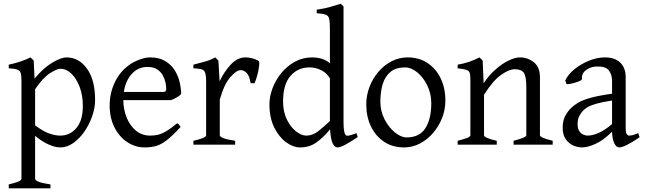

<svg xmlns="http://www.w3.org/2000/svg" viewBox="-20 -777 3461 1031"><path d="M26.9 234.4V213.4Q59.1 205.6 77.1 198.5Q95.2 191.4 95.2 183.1V-347.2Q95.2 -371.6 91.1 -384.8Q86.9 -397.9 72.5 -403.3Q58.1 -408.7 26.9 -410.2V-429.7Q60.5 -437 88.1 -446Q115.7 -455.1 144 -468.8L161.1 -451.7L165.5 -355Q214.4 -413.6 261.7 -441.2Q309.1 -468.8 336.9 -468.8Q403.8 -468.8 447.3 -408Q490.7 -347.2 490.7 -240.2Q490.7 -197.8 475.1 -153.1Q459.5 -108.4 433.1 -70.3Q406.7 -32.2 373.3 -8.8Q339.8 14.6 304.2 14.6Q275.9 14.6 239.5 -1.7Q203.1 -18.1 168.5 -47.9V183.1Q168.5 190.9 186.8 198.7Q205.1 206.5 251 213.4V234.4ZM303.2 -48.8Q355.5 -48.8 390.1 -89.4Q424.8 -129.9 424.8 -208Q424.8 -265.1 407.7 -310.3Q390.6 -355.5 363.3 -381.6Q335.9 -407.7 304.2 -407.7Q286.6 -407.7 249 -384.3Q211.4 -360.8 168.5 -297.9V-104Q211.9 -71.3 244.4 -60.1Q276.9 -48.8 303.2 -48.8Z M756.8 14.6Q707 14.6 664.1 -13.4Q621.1 -41.5 595 -92.3Q568.8 -143.1 568.8 -211.9Q568.8 -277.8 597.4 -336.7Q626 -395.5 676.8 -430.2Q698.2 -445.3 729 -457Q759.8 -468.8 785.6 -468.8Q833.5 -468.8 865.7 -450Q897.9 -431.2 917 -401.4Q936 -371.6 944.3 -337.4Q952.6 -303.2 952.6 -272Q943.8 -262.2 929.2 -253.9Q914.6 -245.6 898.9 -239.3H642.1Q642.6 -189 660.2 -145.5Q677.7 -102.1 710 -75.4Q742.2 -48.8 786.6 -48.8Q807.1 -48.8 826.4 -53Q845.7 -57.1 870.6 -71.3Q895.5 -85.4 931.6 -115.2Q938 -111.8 942.9 -105.5Q947.8 -99.1 949.7 -95.2Q906.2 -47.9 875.5 -24.2Q844.7 -0.5 817.6 7.1Q790.5 14.6 756.8 14.6ZM645 -283.2H854Q865.2 -283.2 868.9 -286.9Q872.6 -290.5 872.6 -300.8Q872.6 -314 868.7 -333.5Q864.7 -353 854.2 -372.3Q843.8 -391.6 823.7 -404.5Q803.7 -417.5 772 -417.5Q721.7 -417.5 687.7 -380.1Q653.8 -342.8 645 -283.2Z M1018.6 0V-21Q1050.8 -28.3 1068.8 -35.6Q1086.9 -43 1086.9 -50.8V-335Q1086.9 -367.2 1083.5 -379.9Q1080.1 -392.6 1075.7 -397Q1069.3 -403.8 1057.6 -406.2Q1045.9 -408.7 1018.6 -410.2V-429.7Q1050.3 -438 1081.1 -446.5Q1111.8 -455.1 1135.7 -468.8L1152.8 -451.7L1159.2 -340.8Q1185.5 -395 1220.7 -431.9Q1255.9 -468.8 1297.9 -468.8Q1313.5 -468.8 1331.5 -464.8Q1349.6 -460.9 1367.7 -450.7Q1374 -447.3 1371.6 -424.6Q1369.1 -401.9 1362.1 -374.8Q1355 -347.7 1346.7 -330.1H1325.7Q1319.8 -369.6 1304.9 -385Q1290 -400.4 1271.5 -400.4Q1250 -400.4 1216.8 -362.8Q1183.6 -325.2 1160.2 -242.2V-50.8Q1160.2 -43.5 1178.5 -35.6Q1196.8 -27.8 1242.7 -21V0Z M1590.8 14.6Q1554.7 14.6 1516.6 -12.9Q1478.5 -40.5 1452.6 -92.5Q1426.8 -144.5 1426.8 -216.8Q1426.8 -258.8 1443.4 -303Q1460 -347.2 1490.7 -384.8Q1521.5 -422.4 1563.5 -445.6Q1605.5 -468.8 1656.7 -468.8Q1679.7 -468.8 1702.4 -463.1Q1725.1 -457.5 1751.5 -438V-622.1Q1751.5 -658.2 1748 -675Q1744.6 -691.9 1730 -697.8Q1715.3 -703.6 1680.7 -706.1V-725.1Q1720.7 -730.5 1752.4 -739.7Q1784.2 -749 1809.6 -756.8L1824.7 -742.2V-124Q1824.7 -89.8 1827.6 -74.2Q1830.6 -58.6 1835.9 -51.8Q1840.3 -46.9 1852.8 -48.8Q1865.2 -50.8 1894.5 -62L1900.9 -41Q1856 -11.2 1831.1 1.7Q1806.2 14.6 1792.5 14.6Q1776.4 14.6 1766.1 -7.3Q1755.9 -29.3 1752.4 -82.5Q1715.3 -37.6 1678.2 -11.5Q1641.1 14.6 1590.8 14.6ZM1625.5 -48.8Q1658.7 -48.8 1689.9 -73.2Q1721.2 -97.7 1751.5 -127.4V-356.4Q1735.4 -384.3 1705.8 -399.7Q1676.3 -415 1641.6 -415Q1579.6 -415 1539.8 -369.4Q1500 -323.7 1500 -231.9Q1500 -176.8 1520.3 -135.5Q1540.5 -94.2 1569.6 -71.5Q1598.6 -48.8 1625.5 -48.8Z M2149.9 14.6Q2088.4 14.6 2042.7 -15.6Q1997.1 -45.9 1971.9 -98.1Q1946.8 -150.4 1946.8 -216.8Q1946.8 -265.1 1964.1 -310.3Q1981.4 -355.5 2012 -391.4Q2042.5 -427.2 2082.8 -448Q2123 -468.8 2168.9 -468.8Q2230.5 -468.8 2275.9 -438.5Q2321.3 -408.2 2346.4 -356Q2371.6 -303.7 2371.6 -236.8Q2371.6 -188 2353.8 -143.1Q2335.9 -98.1 2305.2 -62.5Q2274.4 -26.9 2234.4 -6.1Q2194.3 14.6 2149.9 14.6ZM2163.6 -39.1Q2232.9 -39.1 2264.4 -88.9Q2295.9 -138.7 2295.9 -222.2Q2295.9 -273.9 2274.7 -317.6Q2253.4 -361.3 2220.9 -388.2Q2188.5 -415 2154.8 -415Q2105.5 -415 2076.4 -390.6Q2047.4 -366.2 2034.9 -324.7Q2022.5 -283.2 2022.5 -231Q2022.5 -179.7 2045.2 -136Q2067.9 -92.3 2100.8 -65.7Q2133.8 -39.1 2163.6 -39.1Z M2437.5 0V-21Q2469.7 -29.3 2487.8 -36.1Q2505.9 -43 2505.9 -50.8V-347.2Q2505.9 -372.6 2502.4 -384.8Q2499 -397 2484.9 -401.9Q2470.7 -406.7 2437.5 -410.2V-429.7Q2470.7 -435.1 2499.3 -445.1Q2527.8 -455.1 2554.7 -468.8L2571.8 -451.7L2577.1 -330.1Q2606 -373.5 2641.4 -404.5Q2676.8 -435.5 2711.4 -452.1Q2746.1 -468.8 2771.5 -468.8Q2813.5 -468.8 2846.4 -442.9Q2879.4 -417 2879.4 -361.8V-50.8Q2879.4 -44.4 2894.3 -37.6Q2909.2 -30.8 2947.8 -21V0H2737.8V-21Q2806.2 -38.6 2806.2 -50.8V-309.1Q2806.2 -368.7 2792.2 -387Q2778.3 -405.3 2743.7 -405.3Q2713.9 -405.3 2670.2 -374.5Q2626.5 -343.8 2579.1 -268.1V-50.8Q2579.1 -43.5 2597.7 -35.6Q2616.2 -27.8 2647.5 -21V0Z M3105.5 14.6Q3082 14.6 3058.1 4.2Q3034.2 -6.3 3017.8 -29.8Q3001.5 -53.2 3001.5 -90.8Q3001.5 -128.4 3014.4 -153.1Q3027.3 -177.7 3045.4 -195.8Q3061 -211.4 3083.7 -225.1Q3106.4 -238.8 3148.9 -251Q3191.4 -263.2 3266.6 -273.9V-342.8Q3266.6 -376 3249.5 -398.7Q3232.4 -421.4 3184.6 -419.9Q3153.3 -419.4 3127.7 -401.1Q3102.1 -382.8 3105 -353.5Q3106 -347.7 3088.4 -340.3Q3070.8 -333 3050.5 -328.4Q3030.3 -323.7 3022 -325.7L3015.1 -344.7Q3030.3 -377.4 3064.9 -405.5Q3099.6 -433.6 3143.3 -451.2Q3187 -468.8 3228 -468.8Q3281.7 -468.8 3310.8 -440.7Q3339.8 -412.6 3339.8 -362.3V-86.9Q3339.8 -48.8 3359.4 -48.8Q3366.2 -48.8 3377 -51.5Q3387.7 -54.2 3407.2 -62L3414.6 -40Q3373 -11.7 3345.9 1.5Q3318.8 14.6 3305.2 14.6Q3289.1 14.6 3278.3 -8.1Q3267.6 -30.8 3266.6 -69.8Q3222.7 -25.4 3179.7 -5.4Q3136.7 14.6 3105.5 14.6ZM3134.3 -48.8Q3163.1 -48.8 3196.3 -64Q3229.5 -79.1 3266.6 -110.8V-237.3Q3211.9 -228.5 3181.9 -220Q3151.9 -211.4 3136.2 -202.1Q3120.6 -192.9 3109.9 -181.6Q3097.7 -168.5 3089.6 -151.6Q3081.5 -134.8 3081.5 -111.8Q3081.5 -85.9 3091.1 -72.3Q3100.6 -58.6 3113.3 -53.7Q3126 -48.8 3134.3 -48.8Z"/></svg>

Font: David Libre
Style: Regular
Weight: 400
Designer: Ismar David, J. Victor Gaultney, Annie Olsen and Meir Sadan
Foundry: Monotype Imaging Inc. & SIL International
Version: Version 1.100; ttfautohint (v1.8.4.7-5d5b)